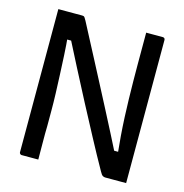

<svg xmlns="http://www.w3.org/2000/svg" viewBox="-104 -797 858 893"><g transform="rotate(15 325.0 -350.0)"><path d="M159 0Q139 0 119 0Q99 0 79 0Q76 0 73.5 -1.5Q71 -3 69.5 -5.5Q68 -8 68 -11Q68 -82 68 -152.5Q68 -223 68 -293.5Q68 -364 68 -435Q68 -506 68 -577Q68 -607 68 -638Q68 -669 68 -700Q84 -700 105 -700Q126 -700 146.5 -700Q167 -700 183 -700Q187 -700 190 -699Q193 -698 196 -693.5Q199 -689 204 -680Q221 -648 242.5 -606.5Q264 -565 289.5 -517Q315 -469 342 -416.5Q369 -364 397.5 -310Q426 -256 453 -202.5Q480 -149 505 -100L465 -131H527L510 -112Q505 -160 501.5 -205Q498 -250 496 -294.5Q494 -339 493 -381.5Q492 -424 491.5 -466.5Q491 -509 491 -550Q491 -585 491 -623Q491 -661 491 -700Q511 -700 531 -700Q551 -700 571 -700Q576 -700 579 -697Q582 -694 582 -689Q582 -621 582 -552Q582 -483 582 -414.5Q582 -346 582 -277.5Q582 -209 582 -140Q582 -105 582 -70Q582 -35 582 0Q568 0 549.5 0Q531 0 512.5 0Q494 0 481 0Q475 0 469 -3.5Q463 -7 455 -22Q416 -91 377.5 -163.5Q339 -236 299.5 -310.5Q260 -385 221.5 -460.5Q183 -536 145 -610L185 -574H127L142 -601Q147 -549 149.5 -500.5Q152 -452 154 -406.5Q156 -361 157.5 -318.5Q159 -276 159 -237Q159 -198 159 -161Q158 -126 158.5 -83Q159 -40 159 0Z"/></g></svg>

Font: Recursive
Style: Regular
Weight: 400
Version: Version 1.085